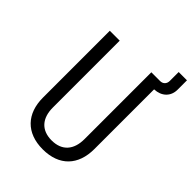

<svg xmlns="http://www.w3.org/2000/svg" viewBox="-241 -956 1082 1082"><g transform="rotate(45 300.0 -415.0)"><path d="M534 -769C534 -746 519 -730 496 -730H426V-197C426 -113 383 -61 300 -61C217 -61 174 -113 174 -197V-730H95V-197C95 -70 169 10 300 10C432 10 505 -69 505 -197V-673C562 -675 600 -711 600 -765V-840H534Z"/></g></svg>

Font: Tekne LDO Light
Style: Regular
Weight: 300
Monospace: yes
Designer: Alessio Laiso, Mario Rullo, Paolo Rosset
Foundry: Alessio Laiso
Version: Version 1.000;hotconv 1.0.109;makeotfexe 2.5.65596